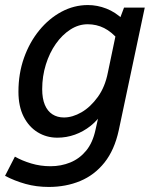

<svg xmlns="http://www.w3.org/2000/svg" viewBox="-33 -545 628 760"><path d="M-13 151 26 75Q54 91 90.5 102Q127 113 167 113Q209 113 245.5 98Q282 83 308 51.5Q334 20 345 -31L364 -116L375 -103Q355 -70 326 -47Q297 -24 263.5 -12Q230 0 194 0Q151 0 116 -21.5Q81 -43 60.5 -83.5Q40 -124 40 -182Q40 -254 62 -316Q84 -378 122.5 -425Q161 -472 210.5 -498.5Q260 -525 315 -525Q352 -525 388 -511Q424 -497 454 -468L437 -386Q409 -419 379 -434Q349 -449 314 -449Q278 -449 245.5 -428Q213 -407 188 -371.5Q163 -336 148.5 -289.5Q134 -243 134 -192Q134 -155 144.5 -130Q155 -105 174.5 -92.5Q194 -80 220 -80Q254 -80 289.5 -100.5Q325 -121 354 -161Q383 -201 394 -258L435 -454L458 -515H540L437 -29Q420 49 380.5 98.5Q341 148 284.5 171.5Q228 195 160 195Q111 195 68 183Q25 171 -13 151Z"/></svg>

Font: Radio Canada
Style: Italic
Weight: 400
Italic angle: -12°
Designer: Charles Daoud, Etienne Aubert Bonn, Alexandre Saumier Demers, Jacques Le Bailly
Foundry: Radio-Canada
Version: Version 2.104;gftools[0.9.28.dev5+ged2979d]